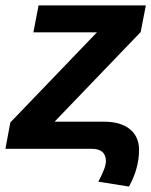

<svg xmlns="http://www.w3.org/2000/svg" viewBox="-37 -548 557 707"><path d="M1 -97 320 -429H86L105 -528H500L481 -430L164 -100H345Q407 -100 441 -72.5Q475 -45 475 4Q475 72 438 139L325 121Q353 69 353 46Q353 0 301 0H-17Z"/></svg>

Font: Libra Sans
Style: Bold Italic
Weight: 700
Italic angle: -12°
Foundry: Context Ltd
Version: Version 1.002